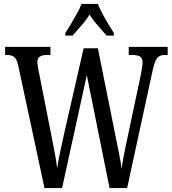

<svg xmlns="http://www.w3.org/2000/svg" viewBox="-20 -951 872 971"><path d="M72 -620Q65 -652 52 -662.5Q39 -673 16 -673H6V-714H235V-673H217Q169 -673 169 -638Q169 -628 171.5 -615Q174 -602 176 -590L241 -260Q250 -214 257.5 -175Q265 -136 269 -100Q275 -140 285 -186.5Q295 -233 307 -287L403 -707H475L563 -269Q573 -219 581.5 -177.5Q590 -136 595 -98Q600 -133 606.5 -166.5Q613 -200 623 -247L692 -572Q695 -586 698 -606Q701 -626 701 -637Q701 -657 688 -665Q675 -673 649 -673H631V-714H828V-673H812Q789 -673 776 -659Q763 -645 752 -595L623 0H534L419 -571L294 0H205ZM310 -784Q323 -803 338.5 -829Q354 -855 369 -882Q384 -909 392 -931H475Q484 -909 498 -882Q512 -855 528 -829Q544 -803 556 -784V-771H519Q498 -796 474.5 -822Q451 -848 433 -877Q415 -848 391.5 -822Q368 -796 347 -771H310Z"/></svg>

Font: Noto Serif Lao ExtraCondensed
Style: Regular
Weight: 400
Width: 2
Designer: Monotype Design Team
Foundry: Monotype Imaging Inc.
Version: Version 2.003; ttfautohint (v1.8.4.7-5d5b)